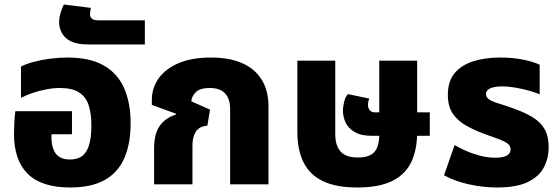

<svg xmlns="http://www.w3.org/2000/svg" viewBox="-20 -817 2484 851"><path d="M291 14Q164 14 103 -46.5Q42 -107 42 -223Q42 -242 43.5 -272.5Q45 -303 48 -324H299V-222H208V-209Q208 -177 217 -154.5Q226 -132 244 -121Q262 -110 290 -110Q321 -110 342 -124Q363 -138 374 -171.5Q385 -205 385 -261Q385 -315 372.5 -352Q360 -389 329.5 -408Q299 -427 245 -427Q216 -427 183 -420.5Q150 -414 121.5 -404Q93 -394 73 -383V-522Q96 -534 130 -543Q164 -552 203 -557Q242 -562 279 -562Q379 -562 440.5 -526.5Q502 -491 530.5 -425.5Q559 -360 559 -271Q559 -180 531 -116Q503 -52 444 -19Q385 14 291 14Z M370 -620Q321 -620 293 -634.5Q265 -649 253.5 -672Q242 -695 242 -719Q242 -737 247.5 -757Q253 -777 263 -797L383 -782Q381 -774 380 -767Q379 -760 379 -755Q379 -741 387.5 -734Q396 -727 416 -727H622V-620Z M663 0V-160Q663 -223 687.5 -258.5Q712 -294 759 -309L760 -313L653 -352V-375Q653 -427 683 -469.5Q713 -512 771.5 -537Q830 -562 915 -562Q996 -562 1052.5 -537.5Q1109 -513 1139.5 -464.5Q1170 -416 1170 -344V0H1000V-335Q1000 -379 977.5 -403Q955 -427 910 -427Q868 -427 849 -409.5Q830 -392 828 -368L911 -331L899 -260Q863 -257 848 -233.5Q833 -210 833 -173V0Z M1564 14Q1470 14 1411.5 -14Q1353 -42 1325.5 -97Q1298 -152 1298 -232V-548H1466V-222Q1466 -172 1489.5 -145.5Q1513 -119 1567 -119Q1618 -119 1639.5 -143.5Q1661 -168 1661 -222V-548H1829V-232Q1829 -152 1802 -97Q1775 -42 1716.5 -14Q1658 14 1564 14ZM1630 -215Q1580 -215 1551.5 -232Q1523 -249 1511.5 -274.5Q1500 -300 1500 -326Q1500 -345 1505.5 -366.5Q1511 -388 1522 -400L1617 -380Q1614 -374 1612.5 -366Q1611 -358 1611 -351Q1611 -338 1619 -328.5Q1627 -319 1640 -319H1885V-215Z M2183 14Q2123 14 2060.5 0.5Q1998 -13 1948 -40L1995 -174Q2015 -162 2044 -149Q2073 -136 2107 -127Q2141 -118 2175 -118Q2210 -118 2226.5 -127.5Q2243 -137 2243 -155Q2243 -171 2229.5 -181Q2216 -191 2190.5 -200.5Q2165 -210 2128 -223Q2079 -241 2042.5 -262.5Q2006 -284 1985.5 -315.5Q1965 -347 1965 -397Q1965 -456 1994.5 -492Q2024 -528 2076.5 -545Q2129 -562 2196 -562Q2254 -562 2300 -552.5Q2346 -543 2372 -530V-399Q2354 -407 2325.5 -415Q2297 -423 2265.5 -428.5Q2234 -434 2205 -434Q2172 -434 2153 -425.5Q2134 -417 2134 -400Q2134 -385 2149 -375.5Q2164 -366 2191.5 -358Q2219 -350 2254 -337Q2308 -318 2343 -296Q2378 -274 2395 -242.5Q2412 -211 2412 -165Q2412 -118 2391.5 -77Q2371 -36 2321 -11Q2271 14 2183 14Z"/></svg>

Font: Noto Sans Thai ExtraBold
Style: Regular
Weight: 800
Version: Version 2.001